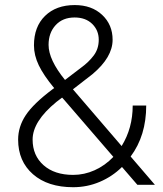

<svg xmlns="http://www.w3.org/2000/svg" viewBox="-20 -741 655 770"><path d="M197.3 -387.7Q154.8 -439 135.5 -479.2Q116.2 -519.5 116.2 -559.1Q116.2 -633.8 160.6 -677.2Q205.1 -720.7 279.8 -720.7Q347.7 -720.7 389.6 -681.4Q431.6 -642.1 431.6 -581.5Q431.6 -511.2 350.6 -443.4L272.5 -382.8L467.8 -155.3Q512.2 -227.1 512.2 -317.9H566.4Q566.4 -196.8 503.9 -113.3L601.1 0H530.8L469.2 -71.3Q430.7 -33.2 380.1 -11.7Q329.6 9.8 273.4 9.8Q171.9 9.8 112.3 -42.2Q52.7 -94.2 52.7 -181.2Q52.7 -232.9 83.3 -279.1Q113.8 -325.2 190.4 -382.8ZM273.4 -39.6Q317.9 -39.6 359.6 -58.3Q401.4 -77.1 434.6 -111.8L235.8 -342.3L229 -349.6L206.5 -332.5Q110.8 -254.4 110.8 -181.2Q110.8 -117.2 154.8 -78.4Q198.7 -39.6 273.4 -39.6ZM174.8 -561Q174.8 -501.5 240.7 -420.4L304.7 -469.2Q335.9 -491.7 356 -518.6Q376 -545.4 376 -581.5Q376 -619.6 349.6 -645.3Q323.2 -670.9 279.3 -670.9Q231.4 -670.9 203.1 -640.1Q174.8 -609.4 174.8 -561Z"/></svg>

Font: Roboto Light
Style: Regular
Weight: 300
Designer: Google
Version: Version 2.134; 2016; ttfautohint (v1.6)